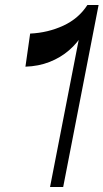

<svg xmlns="http://www.w3.org/2000/svg" viewBox="-20 -750 415 770"><path d="M180.7 0 311.8 -673 313.1 -616.1Q291.3 -578.1 257.1 -548.5Q222.9 -518.9 178.8 -501.6Q134.7 -484.3 82 -482.6L100.9 -615.3Q172.6 -618.7 234.2 -647.2Q295.7 -675.8 330.5 -730H375.4L233.4 0Z"/></svg>

Font: Savate ExtraLight
Style: Italic
Weight: 200
Italic angle: -11°
Designer: Max Esnée
Foundry: Plomb Type
Version: Version 2.000